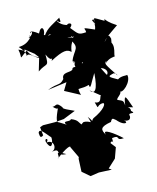

<svg xmlns="http://www.w3.org/2000/svg" viewBox="-151 -985 1045 1281"><g transform="rotate(-15 371.5 -345.0)"><path d="M349 -147C325 -175 331 -190 284 -208C280 -207 286 -198 247 -201C214 -195 294 -152 200 -209C190 -211 178 -219 230 -324C224 -258 167 -349 187 -319C216 -318 214 -347 251 -298C241 -290 298 -267 323 -255L238 -221L177 -216L93 -217L71 -209L77 -152C51 -132 54 -159 52 -176C65 -203 85 -172 122 -129C135 -133 119 -38 94 -80C58 -138 120 -129 86 -99C137 -110 147 -41 103 -30C180 -46 111 7 194 9C104 -44 161 14 129 26C206 -35 237 -40 232 -28L269 50L265 61L261 149L312 193L372 184L460 188L442 175L499 122L525 50L497 14C527 -19 515 68 516 -15C581 -24 528 11 592 6C542 -41 462 -98 483 -47C458 -87 456 -107 537 -121C552 -154 561 -131 573 -125C625 -63 661 -94 610 -114C673 -80 669 -127 669 -127C656 -160 723 -123 685 -158C692 -191 634 -195 705 -177C673 -272 669 -278 657 -202C656 -239 648 -237 623 -249C593 -257 671 -287 643 -307C656 -275 738 -348 723 -396C716 -393 681 -401 656 -383C597 -417 601 -410 564 -485C586 -483 634 -442 563 -412C621 -412 614 -411 602 -421C618 -403 573 -420 651 -432C623 -422 654 -437 660 -409C602 -498 586 -515 618 -522C606 -517 618 -522 583 -489C635 -540 650 -531 678 -538C661 -535 710 -609 665 -645C663 -580 679 -627 682 -657C671 -709 654 -661 634 -648C658 -676 658 -675 743 -734C642 -799 683 -815 670 -784C590 -829 608 -830 604 -778C583 -795 614 -766 601 -813C572 -806 617 -805 594 -744C497 -786 535 -770 532 -742C477 -738 479 -745 436 -797C472 -829 426 -834 422 -822C428 -820 377 -828 358 -874C403 -818 377 -890 385 -883C308 -837 284 -836 242 -763C328 -825 305 -761 255 -798C275 -836 253 -872 226 -815C168 -860 168 -834 175 -830C174 -852 203 -830 152 -803C188 -857 120 -775 180 -813C168 -828 154 -764 72 -763C123 -708 105 -688 108 -691C130 -722 174 -632 217 -662C184 -653 134 -681 117 -726C45 -677 80 -679 65 -747C85 -741 115 -716 104 -738L163 -692L186 -662L159 -571C224 -617 233 -576 231 -669C263 -596 277 -657 260 -617C353 -666 380 -664 404 -640C416 -715 430 -679 428 -744C464 -715 413 -736 402 -739C468 -737 452 -729 403 -737C477 -649 420 -654 394 -578C434 -562 430 -556 435 -564C360 -587 412 -552 445 -573C368 -573 419 -532 407 -474C445 -455 528 -536 501 -476C539 -549 499 -516 537 -544C442 -480 528 -523 450 -551C479 -572 423 -487 453 -539C428 -525 382 -551 380 -527C367 -506 304 -531 304 -480C270 -441 268 -467 187 -436L319 -454L288 -402L391 -347C368 -412 418 -438 339 -374C396 -401 403 -382 458 -398C460 -356 479 -411 514 -465C506 -344 480 -328 454 -359C455 -365 508 -311 539 -297C496 -343 528 -247 466 -275C485 -207 465 -257 519 -256C535 -250 511 -211 430 -175C397 -149 443 -134 396 -194C417 -123 408 -171 358 -167L327 -145Z"/></g></svg>

Font: Hussar Lance
Style: ExBd
Weight: 700
Foundry: Cannot Into Space Fonts, PlusOne Fonts
Version: Version 2.270